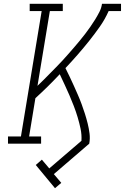

<svg xmlns="http://www.w3.org/2000/svg" viewBox="-20 -755 656 1009"><path d="M269 234 168 112 200 84 239 130 408 -15Q410 -47 403.5 -78Q397 -109 388 -139Q379 -169 368 -197.5Q357 -226 345 -254Q333 -282 320 -309.5Q307 -337 294 -365Q263 -332 231 -300.5Q199 -269 166 -239L133 -38H196V0H22V-38H90L199 -697H136V-735H310V-697H242L177 -304Q194 -320 210.5 -336.5Q227 -353 243 -369.5Q259 -386 275.5 -402.5Q292 -419 307.5 -436Q323 -453 338.5 -470.5Q354 -488 369 -505.5Q384 -523 399 -541Q414 -559 428 -577.5Q442 -596 455 -614.5Q468 -633 480 -652.5Q492 -672 502.5 -692.5Q513 -713 516 -735H616V-697H551Q532 -654 505 -615.5Q478 -577 448.5 -540Q419 -503 387.5 -467Q356 -431 324 -397Q336 -373 347 -350Q358 -327 368.5 -303.5Q379 -280 389.5 -256Q400 -232 409 -207.5Q418 -183 426 -158Q434 -133 440.5 -107Q447 -81 450.5 -54Q454 -27 449 0L263 160L302 206Z"/></svg>

Font: Iosevka Curly Slab XLtEx
Style: Italic
Weight: 200
Width: 7
Italic angle: -9°
Monospace: yes
Designer: Belleve Invis
Foundry: Belleve Invis
Version: Version 11.1.0; ttfautohint (v1.8.3)